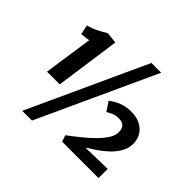

<svg xmlns="http://www.w3.org/2000/svg" viewBox="-222 -1215 1532 1532"><g transform="rotate(45 544.0 -448.5)"><path d="M273.5 -310H129.8L190.6 -726.2Q167.9 -719.7 152.6 -719.3Q137.3 -718.9 111.4 -714.9L94.1 -796Q134.6 -805 179.6 -827.5Q224.6 -850 256.1 -870H256.9L350.9 -859.8ZM211 51 670 -948H779.9L321.1 51ZM1021.2 0H610.7L591.9 -54.4Q643.1 -92.2 693.6 -133.2Q744 -174.3 785.5 -215.7Q827 -257.2 851.9 -296.8Q876.8 -336.3 876.8 -370.5Q876.8 -396.7 868.9 -414.7Q861 -432.8 843.8 -442.2Q826.6 -451.5 799.2 -451.5Q764.8 -451.5 740.4 -441.7Q716 -431.9 692.4 -416.4L641.7 -493.6Q658.1 -506.4 684.2 -521.9Q710.2 -537.3 747.2 -548.7Q784.2 -560 832.5 -560Q877 -560 912.4 -547.3Q947.7 -534.6 972.6 -511.7Q997.5 -488.7 1010.7 -457.9Q1023.9 -427.1 1023.9 -391Q1023.9 -338.5 998 -293.6Q972.1 -248.7 932.2 -211.8Q892.2 -174.9 850 -146.3Q807.7 -117.7 774.9 -97.8L1021.1 -103.6Z"/></g></svg>

Font: Merriweather Sans Variable Regular
Style: Italic
Weight: 300
Italic angle: -8°
Designer: Eben Sorkin
Foundry: Eben Sorkin
Version: Version 2.001